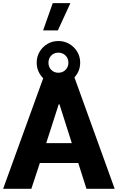

<svg xmlns="http://www.w3.org/2000/svg" viewBox="-22 -1189 743 1209"><path d="M310.1 -1169.4H421.4L342.3 -997.6H249.5ZM345.2 -930.7Q383.3 -930.7 414.6 -912.4Q445.8 -894 464.4 -863Q482.9 -832 482.9 -793.9Q482.9 -756.3 464.4 -725.3Q445.8 -694.3 414.6 -676Q383.3 -657.7 345.2 -657.7Q307.6 -657.7 276.6 -676Q245.6 -694.3 227.3 -725.3Q209 -756.3 209 -793.9Q209 -832 227.3 -863Q245.6 -894 276.6 -912.4Q307.6 -930.7 345.2 -930.7ZM345.2 -857.4Q318.4 -857.4 300.8 -839.4Q283.2 -821.3 283.2 -793.9Q283.2 -767.1 300.8 -749Q318.4 -731 345.2 -731Q372.6 -731 390.6 -749Q408.7 -767.1 408.7 -793.9Q408.7 -821.3 390.6 -839.4Q372.6 -857.4 345.2 -857.4ZM229 -162.6 175.3 0H-2.4L259.3 -721.7H439.5L700.2 0H522.5L470.7 -162.6ZM347.7 -532.2 269 -287.6H430.2L352.5 -532.2Z"/></svg>

Font: Estedad-FD ExtraBold
Style: Regular
Weight: 800
Designer: Amin Abedi
Version: Version 7.3